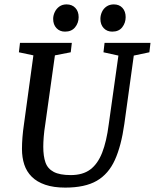

<svg xmlns="http://www.w3.org/2000/svg" viewBox="-20 -843 705 874"><path d="M277 11Q224 11 186 -2Q148 -15 124.5 -38.5Q101 -62 90.5 -94Q80 -126 80 -165Q80 -216 89 -277L132 -591L66 -605L71 -648H307L302 -605L230 -591L186 -277Q181 -246 179 -220Q177 -194 177 -175Q177 -132 187 -103.5Q197 -75 224.5 -60.5Q252 -46 302 -46Q357 -46 391 -71.5Q425 -97 445 -148Q465 -199 475 -277L519 -590L451 -605L456 -648H665L660 -605L589 -590L546 -279Q532 -179 503 -115Q474 -51 420.5 -20Q367 11 277 11ZM491 -699Q467 -699 452 -715Q437 -731 437 -757Q437 -773 444 -788.5Q451 -804 465 -813.5Q479 -823 498 -823Q523 -823 537.5 -807Q552 -791 552 -765Q552 -739 536.5 -719Q521 -699 491 -699ZM276 -699Q252 -699 237 -715Q222 -731 222 -757Q222 -773 229.5 -788.5Q237 -804 250.5 -813.5Q264 -823 283 -823Q308 -823 323 -807Q338 -791 338 -765Q338 -739 322 -719Q306 -699 276 -699Z"/></svg>

Font: Faustina Light Medium
Style: Italic
Weight: 500
Italic angle: -8°
Version: Version 1.200